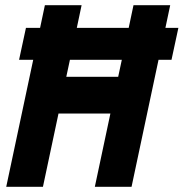

<svg xmlns="http://www.w3.org/2000/svg" viewBox="-20 -720 708 740"><path d="M4 0 108 -489.5H53.5L80 -612.5H134.5L153 -700H294.5L276 -612.5H476L494.5 -700H636L617.5 -612.5H667.5L641 -489.5H591L487 0H345.5L405.5 -282.5H205.5L145.5 0ZM193.5 -557.5 209 -629.5ZM235.5 -424H435.5L449.5 -489.5H249.5Z"/></svg>

Font: Tourney Expanded Black
Style: Italic
Weight: 900
Width: 7
Italic angle: -12°
Designer: Tyler Finck
Foundry: Etcetera Type Co
Version: Version 1.010; ttfautohint (v1.8.3)